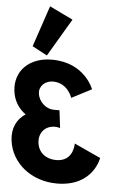

<svg xmlns="http://www.w3.org/2000/svg" viewBox="-66 -1087 765 1135"><g transform="rotate(5 316.5 -520.0)"><path d="M102.1 -796.2 190.6 -749.1 323 -973 184.4 -1040.2ZM355.7 -511.8C355.7 -511.8 328.9 -598.5 240.5 -598.5C195.4 -598.5 157.7 -566.2 163.3 -521.2C169.5 -470.2 215.8 -432.8 258.3 -432.8H293.1L305.9 -328.2C305.9 -328.2 291.7 -333.3 274.7 -333.3C218.6 -333.3 178.8 -290.8 186.2 -230.5C193.5 -171 240.1 -137.8 298.7 -137.8C404.1 -137.8 400.3 -244.9 400.3 -244.9L557.1 -172.7C557.1 -172.7 530.7 -0.1 314.8 -0.1C164.3 -0.1 42.9 -96.2 26.4 -230.5C17.3 -304.4 45.6 -358 95.9 -391.1C54 -420.9 24.8 -465.1 17.7 -522.9C3.1 -641.9 89.6 -726.9 223 -726.9C419.4 -726.9 473.9 -573 473.9 -573Z"/></g></svg>

Font: Hussar
Style: BdOpOblOne
Weight: 700
Foundry: Cannot Into Space Fonts
Version: Version 2.00